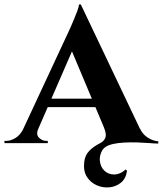

<svg xmlns="http://www.w3.org/2000/svg" viewBox="-47 -641 729 860"><path d="M125 -66Q113 -39 127.5 -24.5Q142 -10 159 -10H167V0H-27V-10Q-27 -10 -23 -10Q-19 -10 -19 -10Q1 -10 22.5 -23Q44 -36 59 -66ZM315 -621 318 -509 98 -3H29L261 -501Q264 -507 270.5 -522Q277 -537 285 -556Q293 -575 299.5 -592.5Q306 -610 307 -621ZM315 -621 608 -5H446L261 -445ZM404 -199V-161H150V-199ZM459 4Q423 12 411 32.5Q399 53 400 76Q402 106 420.5 123.5Q439 141 465.5 140.5Q492 140 516 118L522 124Q517 159 495 177Q473 195 443.5 198Q414 201 386.5 189Q359 177 342.5 151.5Q326 126 330 87Q333 55 352.5 35Q372 15 402 0Q419 -9 425 -24Q431 -39 419 -69L580 -65Q591 -42 608 -29.5Q625 -17 640 -12.5Q655 -8 662 -8V2Q648 2 623.5 0Q599 -2 569.5 -3Q540 -4 510.5 -2.5Q481 -1 459 4Z"/></svg>

Font: Cinzel
Style: Bold
Weight: 700
Designer: Natanael Gama
Version: Version 2.000